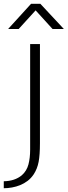

<svg xmlns="http://www.w3.org/2000/svg" viewBox="-35 -864 359 1019"><path d="M177 -630V-104Q177 -42 170 -5Q163 32 144 61Q130 82 111.5 96Q93 110 72 118.5Q51 127 28.5 131Q6 135 -15 135V98Q44 97 81 66Q107 43 116 8.5Q125 -26 125 -69V-630ZM130 -844H179L304 -710H244L154 -809L64 -710H8Z"/></svg>

Font: Mukta ExtraLight
Style: Regular
Weight: 275
Designer: Girish Dalvi and Yashodeep Gholap
Foundry: Ek Type
Version: Version 2.538;PS 1.002;hotconv 16.6.51;makeotf.lib2.5.65220;